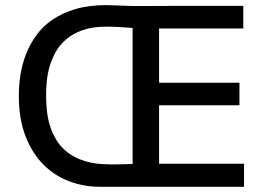

<svg xmlns="http://www.w3.org/2000/svg" viewBox="-20 -716 1016 736"><path d="M915.5 0H362.8Q301.3 0 244.9 -21.2Q188.5 -42.5 145.8 -85.7Q103 -128.9 77.6 -194.6Q52.2 -260.3 52.2 -349.1Q52.2 -387.7 58.3 -428.2Q64.5 -468.8 79.3 -507.3Q94.2 -545.9 118.9 -580.3Q143.6 -614.7 180.9 -640.4Q218.3 -666 269 -681.2Q319.8 -696.3 386.7 -696.3Q395 -696.3 410.2 -695.8Q425.3 -695.3 442.1 -694.6Q459 -693.8 474.9 -693.4Q490.7 -692.9 500.5 -692.9Q502.9 -692.9 507.1 -692.9Q511.2 -692.9 524.2 -692.9Q537.1 -692.9 562.5 -693.1Q587.9 -693.4 633.1 -693.4Q678.2 -693.4 746.3 -693.4Q814.5 -693.4 912.6 -693.4V-606.9H589.8V-398.9H897.9V-312.5H589.8V-88.4H915.5ZM488.3 -608.9Q456.5 -611.3 433.3 -612.5Q410.2 -613.8 386.7 -613.8Q333.5 -613.8 295.7 -600.1Q257.8 -586.4 232.4 -564.2Q207 -542 191.9 -513.9Q176.8 -485.8 168.9 -456.5Q161.1 -427.2 158.9 -399.4Q156.7 -371.6 156.7 -350.6Q156.7 -325.2 159.4 -295.7Q162.1 -266.1 170.7 -236.8Q179.2 -207.5 195.6 -180.2Q211.9 -152.8 239 -131.8Q266.1 -110.8 305.9 -98.4Q345.7 -85.9 401.9 -85.9Q412.6 -85.9 422.1 -85.9Q431.6 -85.9 441.7 -86.2Q451.7 -86.4 462.9 -86.7Q474.1 -86.9 488.3 -87.4Z"/></svg>

Font: Shanti
Style: Regular
Weight: 400
Designer: vernon adams
Foundry: vernon adams
Version: Version 1.000